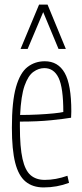

<svg xmlns="http://www.w3.org/2000/svg" viewBox="-20 -810 358 840"><path d="M171 10Q123 10 92 -15.5Q61 -41 46.5 -98Q32 -155 32 -251Q32 -366 50 -429Q68 -492 100.5 -517Q133 -542 176 -542Q234 -542 263 -491Q292 -440 292 -323Q292 -318 291.5 -308Q291 -298 291 -295Q262 -290 204 -284Q146 -278 67 -278Q67 -267 67 -256Q67 -166 78.5 -115Q90 -64 114 -43.5Q138 -23 176 -23Q224 -23 275 -41L282 -10Q229 10 171 10ZM68 -307Q108 -307 147 -309Q186 -311 215.5 -314Q245 -317 257 -320Q257 -426 236.5 -469Q216 -512 174 -512Q149 -512 126 -495.5Q103 -479 87.5 -435Q72 -391 68 -307ZM70 -596 151 -790H188L268 -596H236L169 -757L101 -596Z"/></svg>

Font: Georama Condensed ExtraLight
Style: Regular
Weight: 200
Width: 3
Designer: Jean-Baptiste Levee
Foundry: Production Type
Version: Version 1.000